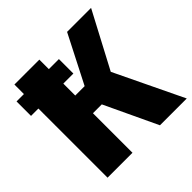

<svg xmlns="http://www.w3.org/2000/svg" viewBox="-178 -854 1013 1013"><g transform="rotate(-45 329.0 -347.5)"><path d="M474 -383 658 0H458L319 -295H253V0H67V-516H12V-624H67V-695H253V-624H328V-516H253V-427H323L460 -695H639Z"/></g></svg>

Font: FiraGO ExtraBold
Style: Regular
Weight: 800
Designer: bBox Type
Foundry: bBox Type GmbH
Version: Version 1.001;PS 001.001;hotconv 1.0.88;makeotf.lib2.5.64775